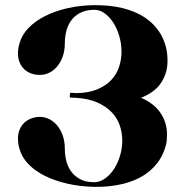

<svg xmlns="http://www.w3.org/2000/svg" viewBox="-20 -706 725 746"><path d="M624 -140.1Q614.7 -106 597.2 -80.8Q579.6 -55.7 556.9 -37.8Q534.2 -20 507.8 -8.5Q481.4 2.9 453.9 9.3Q426.3 15.6 399.4 18.1Q372.6 20.5 349.1 20H344.2Q290 18.6 241.9 7.6Q193.8 -3.4 155.5 -22.2Q117.2 -41 91.3 -67.4Q65.4 -93.8 56.2 -126Q49.8 -146.5 49.8 -167Q49.8 -187.5 56.6 -203.4Q63.5 -219.2 75 -229.7Q86.4 -240.2 101.6 -245.8Q116.7 -251.5 133.8 -252Q154.3 -252 172.4 -242.7Q190.4 -233.4 203.6 -216.8Q216.8 -200.2 224.4 -177.5Q231.9 -154.8 231.9 -127.9Q231.9 -104.5 237.5 -81.5Q243.2 -58.6 256.1 -40.3Q269 -22 290.5 -10.3Q312 1.5 344.2 2H348.1Q369.6 1 389.2 -13.2Q408.7 -27.3 423.3 -50Q438 -72.8 446.5 -101.3Q455.1 -129.9 455.1 -160.2Q455.1 -189.5 445.6 -218Q436 -246.6 414.3 -269.5Q392.6 -292.5 357.9 -307.9Q323.2 -323.2 272.9 -326.2Q267.6 -326.2 262.5 -326.2Q257.3 -326.2 252 -327.1H251L252 -345.2H252.9Q259.3 -345.2 264.9 -345.2Q270.5 -345.2 275.9 -344.2Q324.2 -344.7 357.9 -358.9Q391.6 -373 412.4 -395.3Q433.1 -417.5 442.6 -446Q452.1 -474.6 452.1 -504.9Q452.1 -535.6 443.6 -565.2Q435.1 -594.7 420.4 -617.7Q405.8 -640.6 386.2 -654.5Q366.7 -668.5 344.2 -668Q312 -667 290.5 -655.5Q269 -644 256.1 -625.7Q243.2 -607.4 237.5 -584.5Q231.9 -561.5 231.9 -538.1Q231.9 -511.2 224.4 -488.5Q216.8 -465.8 203.6 -449.5Q190.4 -433.1 172.4 -423.8Q154.3 -414.6 133.8 -415Q116.7 -415 101.6 -420.4Q86.4 -425.8 75 -436.3Q63.5 -446.8 56.6 -462.6Q49.8 -478.5 49.8 -499Q49.8 -518.6 56.2 -539.1Q65.4 -571.3 91.3 -597.9Q117.2 -624.5 155.5 -643.8Q193.8 -663.1 241.9 -674.1Q290 -685.1 344.2 -686H349.1Q372.6 -686 399.4 -683.8Q426.3 -681.6 453.9 -675Q481.4 -668.5 507.8 -657Q534.2 -645.5 556.9 -627.7Q579.6 -609.9 597.2 -584.7Q614.7 -559.6 624 -525.9Q627.9 -511.7 629.4 -497.6Q630.9 -483.4 630.9 -469.2Q630.9 -423.3 606.9 -385.7Q583 -348.1 527.8 -326.2Q578.1 -304.7 603.5 -267.3Q628.9 -230 628.9 -184.1Q628.9 -172.9 627.9 -161.6Q627 -150.4 624 -140.1Z"/></svg>

Font: Purple Purse
Style: Regular
Weight: 400
Designer: Astigmatic (AOETI)
Foundry: Astigmatic (AOETI)
Version: Version 1.000